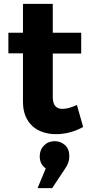

<svg xmlns="http://www.w3.org/2000/svg" viewBox="-20 -682 466 986"><path d="M407 -30Q377 -13 341 -3Q305 7 267 7Q231 7 200 -3.5Q169 -14 146.5 -34.5Q124 -55 111 -86Q98 -117 98 -159V-408H23V-514H98V-662H251V-514H397V-407H251V-185Q251 -151 264.5 -136.5Q278 -122 303 -123Q332 -123 375 -143ZM261 43Q291 43 313.5 63Q336 83 336 120Q336 138 330.5 153.5Q325 169 315 183L248 284H173L215 183Q184 161 184 121Q184 87 206 65Q228 43 261 43Z"/></svg>

Font: Montserrat Semi Bold
Style: Regular
Weight: 600
Designer: Julieta Ulanovsky
Foundry: Julieta Ulanovsky
Version: Version 3.001 September 28, 2015